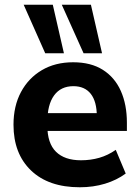

<svg xmlns="http://www.w3.org/2000/svg" viewBox="-20 -780 590 811"><path d="M317 11Q185 11 111 -60Q37 -131 37 -253Q37 -332 68.5 -391Q100 -450 156.5 -483.5Q213 -517 289 -517Q364 -517 414.5 -485Q465 -453 490.5 -395.5Q516 -338 516 -262V-227H161V-302H406L389 -288Q389 -351 363.5 -383.5Q338 -416 290 -416Q237 -416 208.5 -377Q180 -338 180 -265V-249Q180 -175 216.5 -139Q253 -103 322 -103Q363 -103 399.5 -113.5Q436 -124 469 -147L511 -47Q473 -19 423.5 -4Q374 11 317 11ZM333 -555 241 -760H364L411 -555ZM171 -555 80 -760H203L250 -555Z"/></svg>

Font: Mulish ExtraLight ExtraBold
Style: Regular
Weight: 800
Version: Version 3.603